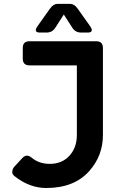

<svg xmlns="http://www.w3.org/2000/svg" viewBox="-20 -941 626 971"><path d="M270 -921.4H335.4Q355.5 -921.4 372.6 -897.5L435.1 -809.6Q444.3 -796.4 444.3 -789.1Q444.3 -776.4 425.3 -776.4H389.6Q361.3 -776.4 345.7 -800.8L302.7 -867.7L259.8 -800.8Q244.1 -776.4 215.8 -776.4H180.2Q161.1 -776.4 161.1 -789.1Q161.1 -796.4 170.4 -809.6L232.9 -897.5Q250 -921.4 270 -921.4ZM213.9 9.8Q130.4 9.8 55.2 -48.8Q42 -59.1 42 -69.3Q42 -86.4 52.2 -97.7L92.3 -141.1Q104 -153.8 116.2 -153.8Q127.9 -153.8 140.1 -143.6Q177.2 -112.3 231.4 -112.3Q294.9 -112.3 332.5 -154.8Q368.7 -195.8 368.7 -257.8V-610.4H129.4Q95.2 -610.4 95.2 -644V-698.7Q95.2 -732.4 129.4 -732.4H466.3Q500.5 -732.4 500.5 -698.7V-257.8Q500.5 -153.3 431.2 -75.7Q355 9.8 213.9 9.8Z"/></svg>

Font: Simply Mono
Style: Bold
Weight: 700
Designer: Wojciech Kalinowski "wmk69" (wmk69@o2.pl)
Foundry: Wojciech Kalinowski "wmk69" (wmk69@o2.pl)
Version: Version 1.0.0